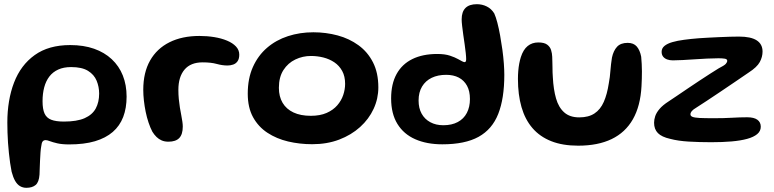

<svg xmlns="http://www.w3.org/2000/svg" viewBox="-20 -661 3691 916"><path d="M106 235Q89 235 75.5 227Q62 219 52.2 202Q42.5 185 35.5 158.5Q31.5 138.5 28.2 115.8Q25 93 22.5 69Q20 45 18.2 20.2Q16.5 -4.5 15.8 -28.8Q15 -53 15 -76Q15 -183.5 47 -267Q79 -350.5 145.5 -398.2Q212 -446 315 -446Q379 -446 428.8 -428.5Q478.5 -411 513.2 -378.5Q548 -346 566 -300.8Q584 -255.5 584 -200Q584 -145.5 567.8 -103Q551.5 -60.5 518 -31.5Q484.5 -2.5 433 12.8Q381.5 28 310 28Q276 28 253.5 22.8Q231 17.5 218 12.5Q205 7.5 198 7.5Q188.5 7.5 183.5 13.8Q178.5 20 176.5 38.5Q174.5 48.5 173.2 66.5Q172 84.5 171 105Q170 125.5 169.5 143.5Q169 161.5 168.5 172Q166 208 150 221.5Q134 235 106 235ZM285 -81Q347 -81 383.8 -97.2Q420.5 -113.5 436.8 -143.5Q453 -173.5 453 -214.5Q453 -247 441 -276Q429 -305 400 -323Q371 -341 319.5 -341Q283.5 -341 257.8 -329.2Q232 -317.5 215.5 -296Q199 -274.5 191 -244.5Q183 -214.5 183 -178Q183 -140.5 192.5 -119.5Q202 -98.5 224.2 -89.8Q246.5 -81 285 -81Z M783.5 15Q765.5 15 751.5 9Q737.5 3 726.8 -7.5Q716 -18 707 -32.5Q697 -51.5 688.8 -76Q680.5 -100.5 675 -127.5Q669.5 -154.5 666.5 -181.5Q663.5 -208.5 663.5 -232.5Q663.5 -315 696 -372.2Q728.5 -429.5 788.8 -459.5Q849 -489.5 931.5 -489.5Q968 -489.5 1002 -484Q1036 -478.5 1063 -467.2Q1090 -456 1105.8 -439.2Q1121.5 -422.5 1121.5 -400.5Q1121.5 -380.5 1113.5 -369Q1105.5 -357.5 1092.5 -353Q1079.5 -348.5 1065.5 -348.5Q1040.5 -348.5 1013.8 -356Q987 -363.5 946.5 -363.5Q889.5 -363.5 860.2 -328.8Q831 -294 831 -232.5Q831 -210 833 -188.8Q835 -167.5 838.2 -148Q841.5 -128.5 844.8 -111.5Q848 -94.5 850 -81Q852 -67.5 852 -57.5Q852 -20 835.2 -2.5Q818.5 15 783.5 15Z M1469.5 27Q1409.5 27 1354.5 14Q1299.5 1 1256 -27.5Q1212.5 -56 1187.2 -102Q1162 -148 1162 -214Q1162 -286.5 1186.5 -341.2Q1211 -396 1254 -433Q1297 -470 1353.8 -488.5Q1410.5 -507 1475 -507Q1535 -507 1590.8 -492Q1646.5 -477 1690.2 -445.2Q1734 -413.5 1759.5 -363.5Q1785 -313.5 1785 -244Q1785 -190.5 1762.5 -141.8Q1740 -93 1698 -55Q1656 -17 1598.2 5Q1540.5 27 1469.5 27ZM1463 -108.5Q1507 -108.5 1538.2 -122.2Q1569.5 -136 1589 -158.5Q1608.5 -181 1617.5 -207.8Q1626.5 -234.5 1626.5 -261Q1626.5 -297 1612.5 -322.5Q1598.5 -348 1575 -363.8Q1551.5 -379.5 1522.5 -386.8Q1493.5 -394 1463.5 -394Q1424 -394 1389 -377.2Q1354 -360.5 1332.2 -326.8Q1310.5 -293 1310.5 -242Q1310.5 -200.5 1328.2 -170.5Q1346 -140.5 1380 -124.5Q1414 -108.5 1463 -108.5Z M2090 27.5Q2016 27.5 1961 3.2Q1906 -21 1876 -69.8Q1846 -118.5 1846 -191.5Q1846 -260.5 1872 -307.8Q1898 -355 1947.2 -379.2Q1996.5 -403.5 2066 -403.5Q2102.5 -403.5 2126.5 -395.5Q2150.5 -387.5 2165.5 -379Q2176 -373 2184.2 -368.8Q2192.5 -364.5 2196.5 -364.5Q2204 -364.5 2204 -378.5Q2204 -389.5 2202 -408.2Q2200 -427 2196.8 -449.5Q2193.5 -472 2190.2 -494.8Q2187 -517.5 2184.8 -537Q2182.5 -556.5 2182.5 -568.5Q2182.5 -641 2255 -641Q2280.5 -641 2302.2 -630.2Q2324 -619.5 2338 -597Q2345.5 -580.5 2352.8 -552.8Q2360 -525 2366 -491.8Q2372 -458.5 2376.8 -423.8Q2381.5 -389 2383.8 -357.8Q2386 -326.5 2386 -304Q2386 -191 2357 -117.5Q2328 -44 2263.2 -8.2Q2198.5 27.5 2090 27.5ZM2095 -63.5Q2135.5 -63.5 2164 -78.8Q2192.5 -94 2207.2 -122.2Q2222 -150.5 2222 -188.5Q2222 -226.5 2208 -252Q2194 -277.5 2168.8 -290.8Q2143.5 -304 2108.5 -304Q2069 -304 2039.5 -289.8Q2010 -275.5 1993.5 -248Q1977 -220.5 1977 -181.5Q1977 -145 1991.5 -118.8Q2006 -92.5 2032.8 -78Q2059.5 -63.5 2095 -63.5Z M2738.5 34Q2664 34 2609.8 12.5Q2555.5 -9 2520.2 -50Q2485 -91 2468 -150Q2451 -209 2451 -284.5Q2451 -303.5 2452.5 -322Q2454 -340.5 2457.2 -357.8Q2460.5 -375 2465 -389Q2476.5 -424.5 2497.5 -441.5Q2518.5 -458.5 2548 -458.5Q2576.5 -458.5 2590.5 -448Q2604.5 -437.5 2609.2 -421.8Q2614 -406 2614.5 -390.5Q2615 -380 2615.2 -367.2Q2615.5 -354.5 2615.8 -341Q2616 -327.5 2616.2 -315Q2616.5 -302.5 2617.5 -292Q2620.5 -234 2632.8 -191.2Q2645 -148.5 2671.8 -124.8Q2698.5 -101 2743.5 -101Q2788 -101 2816.2 -119.8Q2844.5 -138.5 2860.5 -174.8Q2876.5 -211 2884.5 -263.5Q2887.5 -278 2889.2 -293.2Q2891 -308.5 2892.2 -324Q2893.5 -339.5 2895.2 -355Q2897 -370.5 2899.5 -386Q2906.5 -419 2923.8 -437.8Q2941 -456.5 2974.5 -456.5Q3003 -456.5 3018 -439Q3033 -421.5 3039 -390.5Q3040.5 -373.5 3041.5 -356Q3042.5 -338.5 3042.5 -320.8Q3042.5 -303 3042 -285.2Q3041.5 -267.5 3040.5 -250Q3035.5 -155.5 2999.5 -92.2Q2963.5 -29 2898 2.5Q2832.5 34 2738.5 34Z M3373 17.5Q3317.5 17.5 3266.2 14.5Q3215 11.5 3177.5 1.5Q3137 -7.5 3118.8 -26Q3100.5 -44.5 3100.5 -75.5Q3100.5 -90.5 3106 -107Q3111.5 -123.5 3126.5 -141.2Q3141.5 -159 3169.5 -177Q3187 -188.5 3211 -204.8Q3235 -221 3262.2 -239.5Q3289.5 -258 3316.8 -276Q3344 -294 3367.8 -309.2Q3391.5 -324.5 3408 -334.5Q3435.5 -348.5 3442.5 -356.2Q3449.5 -364 3449.5 -371Q3449.5 -379 3438 -381Q3426.5 -383 3408 -383Q3383 -383 3353.2 -381.5Q3323.5 -380 3293.5 -378Q3263.5 -376 3236.5 -374.5Q3209.5 -373 3190 -373Q3174.5 -373 3162.5 -377.5Q3150.5 -382 3143.5 -391Q3136.5 -400 3136.5 -414Q3136.5 -430.5 3150 -441.8Q3163.5 -453 3187.5 -460Q3211.5 -467 3243.8 -471.2Q3276 -475.5 3313.5 -478.5Q3332 -480 3357.5 -481.2Q3383 -482.5 3410.5 -483.8Q3438 -485 3463 -485.8Q3488 -486.5 3505.5 -486.5Q3562 -486.5 3590 -468.5Q3618 -450.5 3618 -415Q3618 -389.5 3604.8 -365Q3591.5 -340.5 3552 -315Q3523 -295 3487.5 -271Q3452 -247 3416.5 -223Q3381 -199 3351.2 -179.5Q3321.5 -160 3303.5 -148.5Q3286.5 -138.5 3280.2 -130.8Q3274 -123 3274 -115.5Q3274 -107.5 3283.8 -103.5Q3293.5 -99.5 3317.8 -98.2Q3342 -97 3386 -97Q3433.5 -97 3471.5 -99.2Q3509.5 -101.5 3544.5 -101.5Q3577 -101.5 3593.2 -89.8Q3609.5 -78 3609.5 -56.5Q3609.5 -35.5 3592.5 -21.2Q3575.5 -7 3544.5 1.5Q3513.5 10 3470 13.8Q3426.5 17.5 3373 17.5Z"/></svg>

Font: Gluten Medium
Style: Regular
Weight: 500
Designer: Tyler Finck
Foundry: Etcetera Type Company
Version: Version 1.300